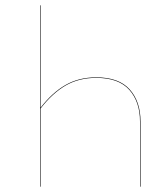

<svg xmlns="http://www.w3.org/2000/svg" viewBox="-20 -700 627 720"><path d="M507 -244V0H505V-244Q505 -318 465 -363Q425 -408 341 -408Q276 -408 226.5 -379.5Q177 -351 132 -293V0H130V-680H132V-296Q176 -353 226 -381.5Q276 -410 341 -410Q426 -410 466.5 -364.5Q507 -319 507 -244Z"/></svg>

Font: FiraGO Two
Style: Regular
Weight: 100
Designer: bBox Type
Foundry: bBox Type GmbH
Version: Version 1.001